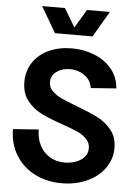

<svg xmlns="http://www.w3.org/2000/svg" viewBox="-62 -977 739 1039"><g transform="rotate(5 308.0 -457.0)"><path d="M25 -253 164 -263Q164 -216 183 -178Q202 -140 237.5 -118.5Q273 -97 319 -97Q350 -97 378.5 -107Q407 -117 425 -137Q443 -157 443 -185Q443 -214 423 -235Q403 -256 373 -269.5Q343 -283 289 -302Q218 -326 173 -348.5Q128 -371 96 -411Q64 -451 64 -513Q64 -573 95 -619.5Q126 -666 181 -691Q236 -716 305 -716Q370 -716 427 -693.5Q484 -671 521 -627Q558 -583 563 -521L425 -511Q421 -540 403.5 -560.5Q386 -581 360 -592Q334 -603 305 -603Q262 -603 232 -581.5Q202 -560 202 -524Q202 -496 222.5 -475.5Q243 -455 273.5 -441Q304 -427 357 -407Q429 -380 473.5 -357.5Q518 -335 549.5 -296Q581 -257 581 -198Q581 -138 546 -89Q511 -40 449.5 -12Q388 16 313 16Q231 16 165.5 -17.5Q100 -51 62.5 -112.5Q25 -174 25 -253ZM124 -930H248L308 -830L368 -930H492L410 -790H206Z"/></g></svg>

Font: Uncut Sans Variable
Style: Regular
Weight: 400
Designer: Kasper Nordkvist
Foundry: UNCUT.wtf
Version: Version 1.303;Glyphs 3.1.2 (3151)